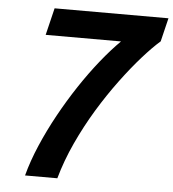

<svg xmlns="http://www.w3.org/2000/svg" viewBox="-51 -740 711 787"><g transform="rotate(5 305.0 -346.5)"><path d="M81 0Q97 -60.5 125 -125.8Q153 -191 188.4 -255.4Q223.8 -319.8 263.6 -379.9Q303.5 -440 345 -491.8Q386.5 -543.5 425 -581.5H115L142 -693H610.5L587 -596Q555.8 -569 514.9 -523Q474 -477 429.9 -417.6Q385.8 -358.2 344.1 -289.8Q302.5 -221.2 268.5 -147.6Q234.5 -74 213.8 0Z"/></g></svg>

Font: Ubuntu Sans
Style: Italic
Weight: 400
Italic angle: -13.5°
Designer: Dalton Maag Ltd
Foundry: Dalton Maag Ltd
Version: Version 1.006